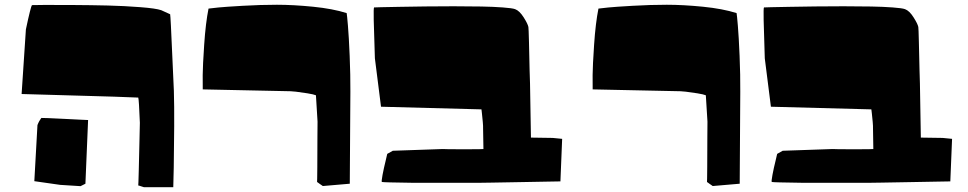

<svg xmlns="http://www.w3.org/2000/svg" viewBox="-20 -776 4089 811"><path d="M340.8 0 352.1 -269Q339.4 -269.5 319.1 -270.5Q298.8 -271.5 255.6 -273.7Q212.4 -275.9 183.6 -277.1Q154.8 -278.3 154.8 -277.8L152.3 -274.4Q149.9 -271.5 145.8 -264.2Q141.6 -256.8 138.2 -247.6L125 -10.7L234.4 4.9L320.3 10.3ZM71.3 -378.9 89.4 -651.9Q109.9 -749 115.2 -754.4Q134.3 -754.9 166 -755.1Q197.8 -755.4 282.5 -754.9Q367.2 -754.4 436 -752.7Q504.9 -751 571.8 -745.8Q638.7 -740.7 661.1 -732.9L698.7 -715.8Q699.7 -710.9 701.9 -668.2Q704.1 -625.5 707.8 -539.3Q711.4 -453.1 714.4 -392.6Q716.3 -332 715.8 -241.5Q715.3 -150.9 713.9 -68.4L711.9 14.6H587.9Q587.4 14.6 586.2 14.2Q585 13.7 581.5 12.7Q578.1 11.7 575.4 10.7Q572.8 9.8 569.8 8.8Q566.9 7.8 565.4 7.8L564 7.3Q564.5 7.8 566.2 -58.3Q567.9 -124.5 569.3 -190.9L570.8 -257.3Q566.9 -356 564 -363.8L461.4 -367.7Z M1207.5 -390.6 836.4 -398.4Q835.9 -421.4 836.2 -459Q836.4 -496.6 842.5 -587.6Q848.6 -678.7 860.8 -739.7Q876 -741.7 902.6 -744.4Q929.2 -747.1 1004.9 -751.5Q1080.6 -755.9 1149.7 -755.9Q1218.8 -755.9 1302.2 -747.6Q1385.7 -739.3 1444.3 -720.7Q1445.8 -713.4 1449.7 -667.2Q1453.6 -621.1 1457 -540.3Q1460.4 -459.5 1460 -387.7L1457.5 0L1343.3 9.8Q1342.8 9.3 1341.6 8.3Q1340.3 7.3 1336.9 5.1Q1333.5 2.9 1330.8 1Q1328.1 -1 1325.2 -3.2Q1322.3 -5.4 1320.8 -6.3L1319.3 -7.3Q1319.8 -6.8 1320.3 -70.6Q1320.8 -134.3 1320.8 -198.2L1321.3 -262.2L1314.5 -373.5Q1305.7 -377.4 1278.8 -381.8Q1252 -386.2 1230 -388.7Z M2314.9 -193.4 2354.5 -189.5 2347.2 -9.8Q2325.7 -9.3 2290.3 -8.8Q2254.9 -8.3 2180.2 -6.8Q2105.5 -5.4 2056.2 -4.6Q2006.8 -3.9 2007.3 -3.9H2006.8H2006.3H2005.9H2005.4H2004.9H2004.4H2003.9H2003.4H2002.9H2002.4H2002H2001.5H2001H2000.5H2000H1999.5H1999H1998.5H1998H1997.6H1997.1H1996.6H1996.1H1995.6H1995.1H1994.6H1994.1H1993.7H1993.2H1992.7H1992.2H1991.7H1991.2H1990.7H1990.2H1989.7H1989.3H1988.8H1988.3H1987.8H1987.3H1986.8H1986.3H1985.8H1985.4H1984.9H1984.4H1983.9H1983.4H1982.9H1982.4H1981.9H1981.4H1981H1980.5H1980H1979.5H1979H1978.5H1978H1977.5H1977.1H1976.6H1976.1H1975.6H1975.1H1974.6H1974.1H1973.6H1973.1H1972.7H1972.2H1971.7H1971.2H1970.7H1970.2H1969.7H1969.2H1968.8H1968.3H1967.8H1967.3H1966.8H1966.3H1965.8H1965.3H1964.8H1964.4H1963.9H1963.4H1962.9H1962.4H1961.9H1961.4H1960.9H1960.4H1960H1959H1958.5H1958H1957.5H1957H1956.5H1956.1H1955.6H1955.1H1954.6H1954.1H1953.6H1953.1H1952.6H1952.1H1951.7H1951.2H1950.2H1949.7H1949.2H1948.7H1948.2H1947.8H1947.3H1946.8H1946.3H1945.3H1944.8H1944.3H1943.8H1943.4H1942.9H1942.4H1941.9H1940.9H1940.4H1939.9H1939.5H1939H1938.5H1937.5H1937H1936.5H1936H1935.5H1935.1H1934.1H1933.6H1933.1H1932.6H1932.1H1931.2H1930.7H1930.2H1929.7H1928.7H1928.2H1927.7H1927.2H1926.8H1925.8H1925.3H1924.8H1924.3H1923.3H1922.9H1922.4H1921.9H1920.9H1920.4H1919.9H1918.9H1918.5H1918H1917.5H1916.5H1916H1915.5H1914.6H1914.1H1913.6H1913.1H1912.1H1911.6H1911.1H1910.2H1909.7H1909.2H1908.2H1907.7H1907.2H1906.2H1905.8H1905.3H1904.3H1903.8H1903.3H1902.3H1901.9H1901.4H1900.4H1899.9H1899.4H1898.4H1897.9H1897H1896.5H1896H1895H1894.5H1894H1893.1H1892.6H1891.6H1891.1H1890.6H1889.6H1889.2H1888.2H1887.7H1887.2H1886.2H1885.7H1884.8H1884.3H1883.3H1882.8H1882.3H1881.3H1880.9H1879.9H1879.4H1878.4H1877.9H1877H1876.5H1876H1875H1874.5H1873.5H1873H1872.1H1871.6H1870.6H1870.1H1869.1H1868.7H1867.7H1867.2H1866.2H1865.7H1864.7H1864.3H1863.3H1862.8H1861.8H1861.3H1860.4H1859.9H1858.9H1858.4H1857.4H1856.9H1856H1855.5H1854.5H1854H1853H1852.5H1851.6H1850.6H1850.1H1849.1H1848.6H1847.7H1847.2H1846.2H1845.7H1844.7H1843.8H1843.3H1842.3H1841.8H1840.8H1840.3H1839.4H1838.4H1837.9H1836.9H1836.4H1835.4H1835H1834H1833H1832.5H1831.5H1831.1H1830.1H1829.1H1828.6H1827.6H1826.7H1826.2H1825.2H1824.7H1823.7H1822.8H1822.3H1821.3H1820.3H1819.8H1818.8H1817.9H1817.4H1816.4H1815.9H1814.9H1814H1813.5H1812.5H1811.5H1811H1810.1H1809.1H1808.6H1807.6H1806.6H1806.2H1805.2H1804.2H1803.7H1802.7H1801.8H1800.8H1800.3H1799.3H1798.3H1797.9H1796.9H1795.9H1795.4H1794.4H1793.5H1792.5H1792H1791H1790H1789.1H1788.6H1787.6H1786.6H1786.1H1785.2H1784.2H1783.2H1782.7H1781.7H1780.8H1779.8H1779.3H1778.3H1777.3H1776.4H1775.9H1774.9H1773.9H1772.9H1772H1771.5H1770.5H1769.5H1768.6H1768.1H1767.1H1766.1H1765.1H1764.2H1763.7H1762.7H1761.7H1760.7H1759.8H1759.3H1758.3H1757.3H1756.3H1755.4H1754.4H1753.9H1752.9H1752H1751H1750H1749H1748.5H1747.6H1746.6H1745.6H1744.6H1743.7H1743.2H1742.2H1741.2H1740.2H1739.3H1738.3H1737.3H1736.8H1735.8H1734.9H1733.9H1732.9H1731.9H1731H1730H1729.5H1728.5H1727.5H1726.6H1725.6H1721.2Q1601.6 -5.4 1593.3 -7.3Q1590.3 -7.8 1595.9 -37.6Q1601.6 -67.4 1608.9 -96.7L1615.7 -126L1639.2 -139.2L1849.6 -146.5Q1857.9 -145.5 1939.9 -145.5Q2022 -145.5 2022 -146.5L2020.5 -234.4Q2021 -240.7 2019.3 -260.7Q2017.6 -280.8 2015.6 -297.4L2013.7 -314L1589.4 -325.2L1563.5 -529.8Q1563.5 -529.8 1558.6 -691.4Q1557.6 -742.2 1560.1 -744.6Q1571.3 -745.1 1590.8 -745.6Q1610.4 -746.1 1667.2 -747.1Q1724.1 -748 1776.9 -748.8Q1829.6 -749.5 1896 -749.5Q1962.4 -749.5 2012.9 -748.5Q2063.5 -747.6 2103.8 -744.6Q2144 -741.7 2155.8 -737.3Q2174.3 -730.5 2191.7 -703.1Q2209 -675.8 2211.9 -662.1Q2212.9 -657.7 2214.4 -597.9Q2215.8 -538.1 2217 -480.7Q2218.3 -423.3 2218.8 -423.3L2222.7 -194.8Z M2854.5 -390.6 2483.4 -398.4Q2482.9 -421.4 2483.2 -459Q2483.4 -496.6 2489.5 -587.6Q2495.6 -678.7 2507.8 -739.7Q2522.9 -741.7 2549.6 -744.4Q2576.2 -747.1 2651.9 -751.5Q2727.5 -755.9 2796.6 -755.9Q2865.7 -755.9 2949.2 -747.6Q3032.7 -739.3 3091.3 -720.7Q3092.8 -713.4 3096.7 -667.2Q3100.6 -621.1 3104 -540.3Q3107.4 -459.5 3106.9 -387.7L3104.5 0L2990.2 9.8Q2989.7 9.3 2988.5 8.3Q2987.3 7.3 2983.9 5.1Q2980.5 2.9 2977.8 1Q2975.1 -1 2972.2 -3.2Q2969.2 -5.4 2967.8 -6.3L2966.3 -7.3Q2966.8 -6.8 2967.3 -70.6Q2967.8 -134.3 2967.8 -198.2L2968.3 -262.2L2961.4 -373.5Q2952.6 -377.4 2925.8 -381.8Q2898.9 -386.2 2877 -388.7Z M3961.9 -193.4 4001.5 -189.5 3994.1 -9.8Q3972.7 -9.3 3937.3 -8.8Q3901.9 -8.3 3827.1 -6.8Q3752.4 -5.4 3703.1 -4.6Q3653.8 -3.9 3654.3 -3.9H3653.8H3653.3H3652.8H3652.3H3651.9H3651.4H3650.9H3650.4H3649.9H3649.4H3648.9H3648.4H3647.9H3647.5H3647H3646.5H3646H3645.5H3645H3644.5H3644H3643.6H3643.1H3642.6H3642.1H3641.6H3641.1H3640.6H3640.1H3639.6H3639.2H3638.7H3638.2H3637.7H3637.2H3636.7H3636.2H3635.7H3635.3H3634.8H3634.3H3633.8H3633.3H3632.8H3632.3H3631.8H3631.3H3630.9H3630.4H3629.9H3629.4H3628.9H3628.4H3627.9H3627.4H3627H3626.5H3626H3625.5H3625H3624.5H3624H3623.5H3623H3622.6H3622.1H3621.6H3621.1H3620.6H3620.1H3619.6H3619.1H3618.7H3618.2H3617.7H3617.2H3616.7H3616.2H3615.7H3615.2H3614.7H3614.3H3613.8H3613.3H3612.8H3612.3H3611.8H3611.3H3610.8H3610.4H3609.9H3609.4H3608.9H3608.4H3607.9H3607.4H3606.9H3606H3605.5H3605H3604.5H3604H3603.5H3603H3602.5H3602.1H3601.6H3601.1H3600.6H3600.1H3599.6H3599.1H3598.6H3598.1H3597.2H3596.7H3596.2H3595.7H3595.2H3594.7H3594.2H3593.8H3593.3H3592.3H3591.8H3591.3H3590.8H3590.3H3589.8H3589.4H3588.9H3587.9H3587.4H3586.9H3586.4H3585.9H3585.4H3584.5H3584H3583.5H3583H3582.5H3582H3581.1H3580.6H3580.1H3579.6H3579.1H3578.1H3577.6H3577.1H3576.7H3575.7H3575.2H3574.7H3574.2H3573.7H3572.8H3572.3H3571.8H3571.3H3570.3H3569.8H3569.3H3568.8H3567.9H3567.4H3566.9H3565.9H3565.4H3564.9H3564.5H3563.5H3563H3562.5H3561.5H3561H3560.5H3560.1H3559.1H3558.6H3558.1H3557.1H3556.6H3556.2H3555.2H3554.7H3554.2H3553.2H3552.7H3552.2H3551.3H3550.8H3550.3H3549.3H3548.8H3548.3H3547.4H3546.9H3546.4H3545.4H3544.9H3543.9H3543.5H3543H3542H3541.5H3541H3540H3539.6H3538.6H3538.1H3537.6H3536.6H3536.1H3535.2H3534.7H3534.2H3533.2H3532.7H3531.7H3531.2H3530.3H3529.8H3529.3H3528.3H3527.8H3526.9H3526.4H3525.4H3524.9H3523.9H3523.4H3522.9H3522H3521.5H3520.5H3520H3519H3518.6H3517.6H3517.1H3516.1H3515.6H3514.6H3514.2H3513.2H3512.7H3511.7H3511.2H3510.3H3509.8H3508.8H3508.3H3507.3H3506.8H3505.9H3505.4H3504.4H3503.9H3502.9H3502.4H3501.5H3501H3500H3499.5H3498.5H3497.6H3497.1H3496.1H3495.6H3494.6H3494.1H3493.2H3492.7H3491.7H3490.7H3490.2H3489.3H3488.8H3487.8H3487.3H3486.3H3485.4H3484.9H3483.9H3483.4H3482.4H3481.9H3481H3480H3479.5H3478.5H3478H3477.1H3476.1H3475.6H3474.6H3473.6H3473.1H3472.2H3471.7H3470.7H3469.7H3469.2H3468.3H3467.3H3466.8H3465.8H3464.8H3464.4H3463.4H3462.9H3461.9H3460.9H3460.4H3459.5H3458.5H3458H3457H3456.1H3455.6H3454.6H3453.6H3453.1H3452.1H3451.2H3450.7H3449.7H3448.7H3447.8H3447.3H3446.3H3445.3H3444.8H3443.8H3442.9H3442.4H3441.4H3440.4H3439.5H3439H3438H3437H3436H3435.5H3434.6H3433.6H3433.1H3432.1H3431.2H3430.2H3429.7H3428.7H3427.7H3426.8H3426.3H3425.3H3424.3H3423.3H3422.9H3421.9H3420.9H3419.9H3418.9H3418.5H3417.5H3416.5H3415.5H3415H3414.1H3413.1H3412.1H3411.1H3410.6H3409.7H3408.7H3407.7H3406.7H3406.2H3405.3H3404.3H3403.3H3402.3H3401.4H3400.9H3399.9H3398.9H3397.9H3397H3396H3395.5H3394.5H3393.6H3392.6H3391.6H3390.6H3390.1H3389.2H3388.2H3387.2H3386.2H3385.3H3384.3H3383.8H3382.8H3381.8H3380.9H3379.9H3378.9H3377.9H3377H3376.5H3375.5H3374.5H3373.5H3372.6H3368.2Q3248.5 -5.4 3240.2 -7.3Q3237.3 -7.8 3242.9 -37.6Q3248.5 -67.4 3255.9 -96.7L3262.7 -126L3286.1 -139.2L3496.6 -146.5Q3504.9 -145.5 3586.9 -145.5Q3668.9 -145.5 3668.9 -146.5L3667.5 -234.4Q3668 -240.7 3666.3 -260.7Q3664.6 -280.8 3662.6 -297.4L3660.6 -314L3236.3 -325.2L3210.4 -529.8Q3210.4 -529.8 3205.6 -691.4Q3204.6 -742.2 3207 -744.6Q3218.3 -745.1 3237.8 -745.6Q3257.3 -746.1 3314.2 -747.1Q3371.1 -748 3423.8 -748.8Q3476.6 -749.5 3543 -749.5Q3609.4 -749.5 3659.9 -748.5Q3710.4 -747.6 3750.7 -744.6Q3791 -741.7 3802.7 -737.3Q3821.3 -730.5 3838.6 -703.1Q3856 -675.8 3858.9 -662.1Q3859.9 -657.7 3861.3 -597.9Q3862.8 -538.1 3864 -480.7Q3865.2 -423.3 3865.7 -423.3L3869.6 -194.8Z"/></svg>

Font: Noot
Style: Regular
Weight: 400
Designer: Amos Jerbi
Foundry: Amos Jerbi
Version: Version 1.000;PS 001.001;hotconv 1.0.56